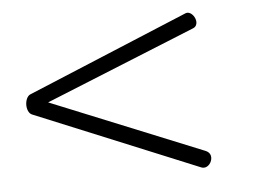

<svg xmlns="http://www.w3.org/2000/svg" viewBox="-38 -520 682 503"><g transform="rotate(-5 302.5 -269.0)"><path d="M42.5 -242.7 472.2 -65.9C474.6 -64.9 476.6 -64.5 479 -64.5C490.7 -64.5 500.5 -77.1 500.5 -89.4C500.5 -97.2 496.6 -104 487.3 -107.9L87.4 -270.5L482.4 -430.7C489.7 -433.6 492.7 -439.5 492.7 -446.3C492.7 -458.5 482.4 -472.7 471.2 -472.7C469.7 -472.7 467.8 -472.2 466.3 -471.7L42.5 -295.4C34.7 -292 29.8 -280.3 29.8 -268.6C29.8 -257.3 34.2 -246.1 42.5 -242.7Z"/></g></svg>

Font: Cutive Mono
Style: Regular
Weight: 400
Monospace: yes
Designer: Vernon Adams
Foundry: Vernon Adams
Version: Version 1.002